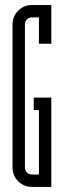

<svg xmlns="http://www.w3.org/2000/svg" viewBox="-20 -734 248 754"><path d="M105.4 0Q73.7 0 51.4 -22.3Q29.2 -44.6 29.2 -76.2V-638.1Q29.2 -669.7 51.4 -692Q73.7 -714.3 105.4 -714.3H181.6V-562.3H132.9V-665.6Q132.9 -665.6 105.4 -665.6Q93.7 -665.6 85.8 -657.6Q77.9 -649.7 77.9 -638.1V-76.2Q77.9 -64.6 85.8 -56.6Q93.7 -48.7 105.4 -48.7H132.9V-302H112.5V-350.7H181.6V0Z"/></svg>

Font: Marapfhont
Style: Book
Weight: 400
Version: Version 0.15